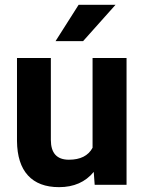

<svg xmlns="http://www.w3.org/2000/svg" viewBox="-20 -770 600 800"><path d="M370.6 -53.7Q318.4 9.8 226.1 9.8Q141.1 9.8 96.4 -39.1Q51.8 -87.9 50.8 -182.1V-528.3H191.9V-187Q191.9 -104.5 267.1 -104.5Q338.9 -104.5 365.7 -154.3V-528.3H507.3V0H374.5ZM307.6 -750H461.4L326.2 -598.6H211.4Z"/></svg>

Font: RobotoInd
Style: Bold
Weight: 700
Designer: Google
Version: Version 2.001150; 2014